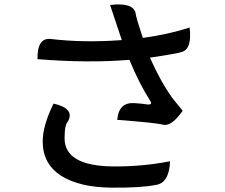

<svg xmlns="http://www.w3.org/2000/svg" viewBox="-20 -817 1040 886"><path d="M542 -632 488 -794Q596 -807 606 -755Q607 -739 639 -642Q761 -659 855 -690Q867 -590 818 -577Q794 -569 672 -551Q719 -444 775 -365L823 -306Q773 -234 734 -241Q705 -250 521 -264Q528 -347 602 -341Q637 -339 660 -335Q686 -333 673 -352Q623 -430 577 -541Q389 -525 153 -544Q151 -645 216 -637Q366 -619 542 -632ZM227 -339Q326 -317 294 -257Q278 -243 278 -179Q278 -51 503 -49Q639 -48 765 -73Q760 27 701 36Q634 50 497 49Q347 48 262 -6Q177 -61 177 -164Q177 -237 227 -339Z"/></svg>

Font: Swei Half Moon CJK SC
Style: Medium
Weight: 500
Version: Version 2.071